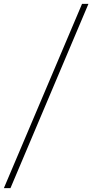

<svg xmlns="http://www.w3.org/2000/svg" viewBox="-88 -760 476 990"><path d="M-68 210 335 -740H368L-34 210Z"/></svg>

Font: Georama ExtraCondensed Thin ExtraLight
Style: Italic
Weight: 250
Italic angle: -9°
Version: Version 1.001